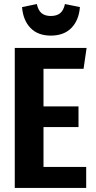

<svg xmlns="http://www.w3.org/2000/svg" viewBox="-20 -929 473 949"><path d="M393 -589H195V-403H368V-301H195V-104H406V0H53V-692H408ZM89 -894 162 -909Q169 -877 186 -863.5Q203 -850 231 -850Q260 -850 277 -863.5Q294 -877 301 -909L375 -894Q370 -829 333 -791Q296 -753 231 -753Q167 -753 130.5 -791Q94 -829 89 -894Z"/></svg>

Font: Fira Sans Compressed SemiBold
Style: Regular
Weight: 600
Width: 1
Designer: bBox Type GmbH & Carrois Corporate GbR & Edenspiekermann AG
Foundry: bBox Type GmbH & Carrois Corporate GbR & Edenspiekermann AG
Version: Version 4.301